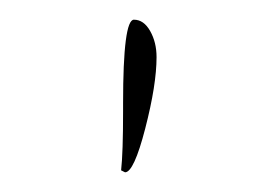

<svg xmlns="http://www.w3.org/2000/svg" viewBox="-20 -789 274 195"><path d="M103 -616Q105 -634 105 -676V-684Q105 -769 116 -769Q126 -769 132.5 -757.5Q139 -746 139 -731Q139 -703 127.5 -658.5Q116 -614 107 -614Z"/></svg>

Font: Amatic SC
Style: Regular
Weight: 400
Designer: Multiple Designers
Foundry: Vernon Adams
Version: Version 2.505